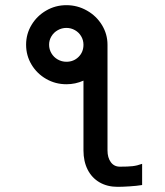

<svg xmlns="http://www.w3.org/2000/svg" viewBox="-20 -712 640 743"><path d="M81 -539Q81 -580.5 102 -615.5Q123 -650.5 158.8 -671.2Q194.5 -692 237 -692Q279.5 -692 316.2 -671.2Q353 -650.5 374.5 -615.2Q396 -580 396 -539V-130Q396 -102 408.8 -84.5Q421.5 -67 444 -67Q475 -67 493 -69Q511 -71 530 -78V4Q509 7.5 481.2 9.2Q453.5 11 435 11Q395.5 11 365.5 -6.2Q335.5 -23.5 319.2 -55.5Q303 -87.5 303 -130V-400Q272 -386 237 -386Q194.5 -386 158.8 -406.5Q123 -427 102 -462Q81 -497 81 -539ZM303 -539Q303 -556.5 294.2 -571.5Q285.5 -586.5 270.2 -595.2Q255 -604 237 -604Q219 -604 203.5 -595.2Q188 -586.5 179 -571.5Q170 -556.5 170 -539Q170 -521 179 -505.8Q188 -490.5 203.5 -481.8Q219 -473 237 -473Q265 -473 284 -491.8Q303 -510.5 303 -539Z"/></svg>

Font: JuliaMono Black
Style: Regular
Weight: 900
Monospace: yes
Designer: cormullion
Foundry: corm
Version: Version 0.054; ttfautohint (v1.8.4)